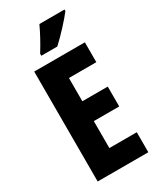

<svg xmlns="http://www.w3.org/2000/svg" viewBox="-231 -1006 900 1080"><g transform="rotate(-30 219.5 -465.5)"><path d="M387 -921V-931H224C203 -886 177 -837 144 -784V-771H248C296 -815 360 -885 387 -921ZM394 0V-130H216V-305H381V-434H216V-585H394V-714H65V0Z"/></g></svg>

Font: Noto Sans Gurmukhi UI ExtraCondensed ExtraBold
Style: Regular
Weight: 800
Width: 2
Designer: Jelle Bosma - Monotype Design Team
Foundry: Monotype Imaging Inc.
Version: Version 2.004